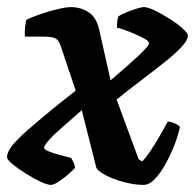

<svg xmlns="http://www.w3.org/2000/svg" viewBox="-35 -520 548 540"><path d="M108 0Q98 0 78 -9.5Q58 -19 36.5 -32.5Q15 -46 0 -58.5Q-15 -71 -15 -77Q-16 -91 -1 -110Q14 -129 42 -153.5Q70 -178 104.5 -206.5Q139 -235 178 -265L142 -372Q136 -392 131 -401.5Q126 -411 116 -414Q106 -417 84 -417H35Q34 -430 35.5 -443.5Q37 -457 39 -464Q52 -471 76.5 -479.5Q101 -488 126 -494Q151 -500 164 -500Q192 -500 214.5 -485.5Q237 -471 245 -432L276 -294Q304 -318 329 -340Q354 -362 369.5 -378Q385 -394 384 -398Q384 -404 372.5 -410.5Q361 -417 345 -424Q329 -431 315 -436Q301 -441 294 -442Q294 -454 295 -461.5Q296 -469 298 -474Q305 -479 319.5 -485Q334 -491 348.5 -495.5Q363 -500 370 -500Q381 -500 400.5 -490.5Q420 -481 441.5 -467.5Q463 -454 477.5 -441Q492 -428 493 -422Q495 -409 476 -388.5Q457 -368 426 -343.5Q395 -319 360 -292.5Q325 -266 293 -240L355 -72L365 -66Q375 -76 388.5 -96Q402 -116 415 -139Q428 -162 437 -178Q445 -178 456.5 -173Q468 -168 471 -163Q467 -142 456.5 -114.5Q446 -87 431.5 -60.5Q417 -34 401 -17Q385 0 369 0Q343 0 313 -8Q283 -16 261.5 -27.5Q240 -39 236 -48L195 -210Q169 -187 144 -165.5Q119 -144 104 -127.5Q89 -111 89 -104Q89 -100 100.5 -95Q112 -90 130 -85Q148 -80 165 -76Q169 -69 172 -63Q175 -57 176 -48Q168 -39 155 -28Q142 -17 129 -8.5Q116 0 108 0Z"/></svg>

Font: Texturina Medium 12pt ExtraBold
Style: Italic
Weight: 800
Italic angle: -11°
Version: Version 1.002